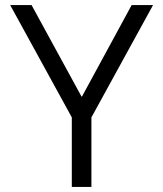

<svg xmlns="http://www.w3.org/2000/svg" viewBox="-20 -734 641 754"><path d="M262 -273V0H339V-273L581 -714H497L302 -355H300L104 -714H20Z"/></svg>

Font: Non Bureau Light
Style: Regular
Weight: 300
Designer: Jona Saucedo
Foundry: Non Foundry
Version: Version 1.000;FEAKit 1.0